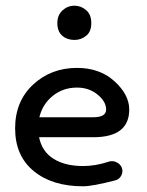

<svg xmlns="http://www.w3.org/2000/svg" viewBox="-20 -643 517 673"><path d="M271 10Q163 10 98 -43.5Q33 -97 33 -193Q33 -288 96 -346.5Q159 -405 250 -405Q330 -405 381.5 -358Q433 -311 433 -259Q433 -162 307 -162H117Q127 -112 167.5 -86.5Q208 -61 271 -61Q315 -61 360 -76Q374 -81 388 -74.5Q402 -68 407 -55Q412 -42 405.5 -28.5Q399 -15 385 -11Q304 10 271 10ZM250 -336Q201 -336 165 -307Q129 -278 118 -232H307Q352 -232 352 -259Q352 -287 322 -311.5Q292 -336 250 -336ZM241 -503Q215 -503 198 -518Q181 -533 181 -562Q181 -590 199 -606.5Q217 -623 241 -623Q264 -623 282 -607.5Q300 -592 300 -562Q300 -532 282 -517.5Q264 -503 241 -503Z"/></svg>

Font: Hoogli Semibold
Style: Regular
Weight: 600
Designer: Anand Singh Naorem
Foundry: Brand New Type
Version: Version 1.00 b007